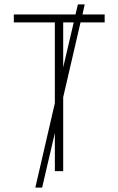

<svg xmlns="http://www.w3.org/2000/svg" viewBox="-20 -780 540 875"><path d="M141 75H172L230 -174V0H268V-337L347 -678H457V-714H356L366 -760H335L324 -714H43V-678H230V-310ZM268 -678H316L268 -473Z"/></svg>

Font: Noto Sans Mono ExtraCondensed ExtraLight
Style: Regular
Weight: 200
Width: 2
Designer: Monotype Design Team
Foundry: Monotype Imaging Inc.
Version: Version 2.014